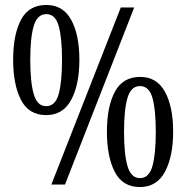

<svg xmlns="http://www.w3.org/2000/svg" viewBox="-20 -744 751 774"><path d="M166 -280Q96 -280 64.5 -341.5Q33 -403 33 -503Q33 -604 64.5 -664Q96 -724 167 -724Q234 -724 267 -664Q300 -604 300 -503Q300 -403 267 -341.5Q234 -280 166 -280ZM187 0 467 -714H521L242 0ZM166 -316Q203 -316 216.5 -364.5Q230 -413 230 -503Q230 -592 216.5 -639.5Q203 -687 167 -687Q130 -687 116 -639.5Q102 -592 102 -503Q102 -413 116 -364.5Q130 -316 166 -316ZM544 10Q474 10 442.5 -51.5Q411 -113 411 -213Q411 -314 443 -374Q475 -434 545 -434Q612 -434 645 -374Q678 -314 678 -213Q678 -113 645 -51.5Q612 10 544 10ZM544 -26Q581 -26 594.5 -74.5Q608 -123 608 -213Q608 -302 594.5 -349.5Q581 -397 544 -397Q508 -397 494 -349.5Q480 -302 480 -213Q480 -123 494 -74.5Q508 -26 544 -26Z"/></svg>

Font: Noto Serif Thai ExtraCondensed
Style: Regular
Weight: 400
Width: 2
Designer: Monotype Design Team
Foundry: Monotype Imaging Inc.
Version: Version 2.002; ttfautohint (v1.8.4.7-5d5b)